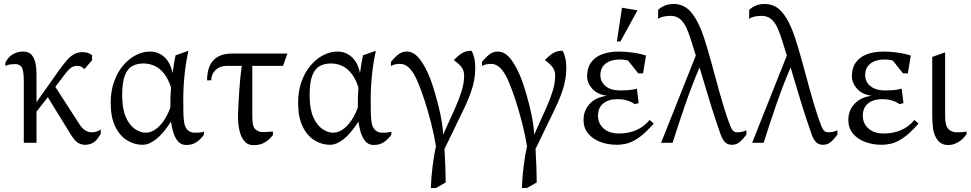

<svg xmlns="http://www.w3.org/2000/svg" viewBox="-20 -720 4893 968"><path d="M100 0V-312Q100 -363 90 -380Q80 -397 56 -397Q46 -397 33.5 -395.5Q21 -394 7 -388V-403Q12 -416 23.5 -429Q35 -442 53.5 -451Q72 -460 97 -460Q125 -460 139 -444Q153 -428 158.5 -402.5Q164 -377 164 -346V-205L280 -369Q299 -395 316 -415Q333 -435 352 -446Q371 -457 394 -457Q413 -457 424 -453Q435 -449 444 -442V-416L405 -371Q398 -380 389 -384Q380 -388 369 -388Q351 -388 337.5 -378Q324 -368 309 -348L259 -282L381 -93Q395 -71 411 -62Q427 -53 441 -53Q455 -53 466.5 -56.5Q478 -60 488 -67V-46Q469 -12 450.5 -1Q432 10 409 10Q388 10 371.5 -1Q355 -12 335 -45L221 -230L164 -157V0Z M699 10Q657 10 620 -13Q583 -36 560.5 -83Q538 -130 538 -201Q538 -260 555 -308Q572 -356 601 -390Q630 -424 665 -442Q700 -460 736 -460Q779 -460 809.5 -431.5Q840 -403 850 -351Q853 -376 857 -399Q861 -422 865 -441L930 -464Q917 -406 910.5 -343Q904 -280 904 -222Q904 -191 904.5 -154.5Q905 -118 911 -91Q916 -73 929 -62Q942 -51 963 -51Q974 -51 983 -51.5Q992 -52 1008 -56V-41Q993 -19 971.5 -4Q950 11 919 11Q892 11 876 -9Q860 -29 852.5 -57Q845 -85 842 -107Q803 -46 767 -18Q731 10 699 10ZM714 -51Q739 -51 762 -66.5Q785 -82 805 -110.5Q825 -139 839 -178Q839 -206 839.5 -228.5Q840 -251 842 -279Q829 -321 808 -348Q787 -375 760.5 -387.5Q734 -400 703 -400Q671 -400 647 -387Q623 -374 609.5 -339.5Q596 -305 596 -240Q596 -171 614.5 -129.5Q633 -88 660.5 -69.5Q688 -51 714 -51Z M1258 12Q1229 12 1211.5 -9Q1194 -30 1186.5 -65.5Q1179 -101 1180 -144Q1182 -198 1186.5 -265.5Q1191 -333 1199 -388H1124Q1089 -388 1067 -367Q1045 -346 1045 -315H1024Q1024 -356 1036.5 -386Q1049 -416 1077 -433Q1105 -450 1149 -450H1429L1407 -388H1252V-145Q1252 -131 1252.5 -117Q1253 -103 1256 -90Q1260 -72 1274 -63Q1288 -54 1307 -54Q1317 -54 1330 -55Q1343 -56 1356 -57V-39Q1342 -21 1326.5 -9.5Q1311 2 1294.5 7Q1278 12 1258 12Z M1644 10Q1602 10 1565 -13Q1528 -36 1505.5 -83Q1483 -130 1483 -201Q1483 -260 1500 -308Q1517 -356 1546 -390Q1575 -424 1610 -442Q1645 -460 1681 -460Q1724 -460 1754.5 -431.5Q1785 -403 1795 -351Q1798 -376 1802 -399Q1806 -422 1810 -441L1875 -464Q1862 -406 1855.5 -343Q1849 -280 1849 -222Q1849 -191 1849.5 -154.5Q1850 -118 1856 -91Q1861 -73 1874 -62Q1887 -51 1908 -51Q1919 -51 1928 -51.5Q1937 -52 1953 -56V-41Q1938 -19 1916.5 -4Q1895 11 1864 11Q1837 11 1821 -9Q1805 -29 1797.5 -57Q1790 -85 1787 -107Q1748 -46 1712 -18Q1676 10 1644 10ZM1659 -51Q1684 -51 1707 -66.5Q1730 -82 1750 -110.5Q1770 -139 1784 -178Q1784 -206 1784.5 -228.5Q1785 -251 1787 -279Q1774 -321 1753 -348Q1732 -375 1705.5 -387.5Q1679 -400 1648 -400Q1616 -400 1592 -387Q1568 -374 1554.5 -339.5Q1541 -305 1541 -240Q1541 -171 1559.5 -129.5Q1578 -88 1605.5 -69.5Q1633 -51 1659 -51Z M2152 228Q2154 174 2161 118Q2168 62 2178 17Q2169 -39 2153.5 -99.5Q2138 -160 2120 -215.5Q2102 -271 2084 -312Q2066 -354 2044.5 -376Q2023 -398 1997 -398Q1985 -398 1972.5 -395.5Q1960 -393 1951 -387V-408Q1975 -437 1992.5 -448.5Q2010 -460 2030 -460Q2061 -460 2086 -434Q2111 -408 2137 -352Q2151 -322 2164.5 -279Q2178 -236 2189.5 -190.5Q2201 -145 2207.5 -105Q2214 -65 2214 -41L2275 -176Q2294 -218 2307 -259.5Q2320 -301 2320 -339Q2320 -365 2305.5 -383Q2291 -401 2268 -417Q2288 -438 2303 -448Q2318 -458 2330.5 -461Q2343 -464 2357 -464Q2365 -452 2370.5 -429.5Q2376 -407 2376 -379Q2376 -344 2369.5 -311Q2363 -278 2349.5 -242Q2336 -206 2314 -161L2221 31Q2224 80 2225.5 124.5Q2227 169 2227 200L2177 228Z M2611 228Q2613 174 2620 118Q2627 62 2637 17Q2628 -39 2612.5 -99.5Q2597 -160 2579 -215.5Q2561 -271 2543 -312Q2525 -354 2503.5 -376Q2482 -398 2456 -398Q2444 -398 2431.5 -395.5Q2419 -393 2410 -387V-408Q2434 -437 2451.5 -448.5Q2469 -460 2489 -460Q2520 -460 2545 -434Q2570 -408 2596 -352Q2610 -322 2623.5 -279Q2637 -236 2648.5 -190.5Q2660 -145 2666.5 -105Q2673 -65 2673 -41L2734 -176Q2753 -218 2766 -259.5Q2779 -301 2779 -339Q2779 -365 2764.5 -383Q2750 -401 2727 -417Q2747 -438 2762 -448Q2777 -458 2789.5 -461Q2802 -464 2816 -464Q2824 -452 2829.5 -429.5Q2835 -407 2835 -379Q2835 -344 2828.5 -311Q2822 -278 2808.5 -242Q2795 -206 2773 -161L2680 31Q2683 80 2684.5 124.5Q2686 169 2686 200L2636 228Z M3091 10Q3045 10 3006.5 -4.5Q2968 -19 2945 -47Q2922 -75 2922 -115Q2922 -163 2953 -196.5Q2984 -230 3040 -237Q2991 -244 2965.5 -273Q2940 -302 2940 -337Q2940 -378 2960 -405.5Q2980 -433 3016 -446.5Q3052 -460 3100 -460Q3132 -460 3169 -455Q3206 -450 3237 -440L3222 -350H3198L3146 -415Q3137 -417 3126.5 -418.5Q3116 -420 3104 -420Q3060 -420 3033.5 -399.5Q3007 -379 3007 -341Q3007 -307 3033.5 -285.5Q3060 -264 3108 -264Q3128 -264 3148.5 -265.5Q3169 -267 3191 -273L3200 -200L3180 -195Q3165 -206 3143 -213Q3121 -220 3092 -220Q3048 -220 3021.5 -198.5Q2995 -177 2995 -136Q2995 -98 3023 -72.5Q3051 -47 3101 -47Q3149 -47 3188 -64Q3227 -81 3255 -115L3276 -97Q3231 -46 3197 -23.5Q3163 -1 3137 4.5Q3111 10 3091 10ZM3090 -511 3116 -681 3194 -668 3108 -511Z M3313 0 3488 -440 3464 -517Q3453 -553 3440 -581Q3427 -609 3408 -624.5Q3389 -640 3361 -640Q3345 -640 3328.5 -637Q3312 -634 3298 -625V-670Q3311 -683 3331 -691.5Q3351 -700 3376 -700Q3430 -700 3465.5 -657Q3501 -614 3528 -534Q3549 -470 3567.5 -401Q3586 -332 3605 -263.5Q3624 -195 3645 -131Q3656 -99 3663 -82Q3670 -65 3678 -59Q3686 -53 3698 -53Q3706 -53 3718 -55Q3730 -57 3743 -63V-41Q3727 -19 3710 -4.5Q3693 10 3671 10Q3649 10 3636 -2.5Q3623 -15 3613 -42.5Q3603 -70 3589 -113Q3567 -178 3546.5 -248Q3526 -318 3507 -380Q3469 -292 3434.5 -192Q3400 -92 3371 0Z M3772 0 3947 -440 3923 -517Q3912 -553 3899 -581Q3886 -609 3867 -624.5Q3848 -640 3820 -640Q3804 -640 3787.5 -637Q3771 -634 3757 -625V-670Q3770 -683 3790 -691.5Q3810 -700 3835 -700Q3889 -700 3924.5 -657Q3960 -614 3987 -534Q4008 -470 4026.5 -401Q4045 -332 4064 -263.5Q4083 -195 4104 -131Q4115 -99 4122 -82Q4129 -65 4137 -59Q4145 -53 4157 -53Q4165 -53 4177 -55Q4189 -57 4202 -63V-41Q4186 -19 4169 -4.5Q4152 10 4130 10Q4108 10 4095 -2.5Q4082 -15 4072 -42.5Q4062 -70 4048 -113Q4026 -178 4005.5 -248Q3985 -318 3966 -380Q3928 -292 3893.5 -192Q3859 -92 3830 0Z M4426 10Q4380 10 4341.5 -4.5Q4303 -19 4280 -47Q4257 -75 4257 -115Q4257 -163 4288 -196.5Q4319 -230 4375 -237Q4326 -244 4300.5 -273Q4275 -302 4275 -337Q4275 -378 4295 -405.5Q4315 -433 4351 -446.5Q4387 -460 4435 -460Q4467 -460 4504 -455Q4541 -450 4572 -440L4557 -350H4533L4481 -415Q4472 -417 4461.5 -418.5Q4451 -420 4439 -420Q4395 -420 4368.5 -399.5Q4342 -379 4342 -341Q4342 -307 4368.5 -285.5Q4395 -264 4443 -264Q4463 -264 4483.5 -265.5Q4504 -267 4526 -273L4535 -200L4515 -195Q4500 -206 4478 -213Q4456 -220 4427 -220Q4383 -220 4356.5 -198.5Q4330 -177 4330 -136Q4330 -98 4358 -72.5Q4386 -47 4436 -47Q4484 -47 4523 -64Q4562 -81 4590 -115L4611 -97Q4566 -46 4532 -23.5Q4498 -1 4472 4.5Q4446 10 4426 10Z M4760 11Q4726 11 4707.5 -13Q4689 -37 4684 -72Q4682 -88 4681 -106Q4680 -124 4680 -143V-433L4745 -456V-146Q4745 -135 4745.5 -121.5Q4746 -108 4749 -95Q4753 -74 4768.5 -63.5Q4784 -53 4805 -53Q4815 -53 4826 -53.5Q4837 -54 4853 -57V-43Q4840 -25 4825 -13Q4810 -1 4794 5Q4778 11 4760 11Z"/></svg>

Font: Ancizar Serif Light
Style: Regular
Weight: 300
Designer: Cesar Puertas, Viviana Monsalve, Julian Moncada, Julian Prieto, Jose Castro, Felipe Aragon, Mariel Hernandez, Sara Alarc
Version: Version 8.100